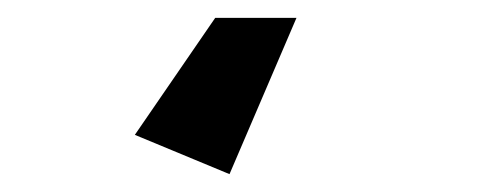

<svg xmlns="http://www.w3.org/2000/svg" viewBox="-20 -30 540 215"><path d="M131 121 237 165 312 -10H221Z"/></svg>

Font: Mission Medium
Style: Regular
Weight: 500
Version: Version 1.000;FEAKit 1.0